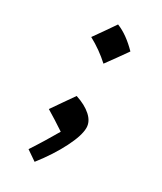

<svg xmlns="http://www.w3.org/2000/svg" viewBox="-173 -688 678 802"><g transform="rotate(30 166.0 -287.5)"><path d="M150.4 -623Q176.2 -612.8 201.5 -594.5Q226.7 -576.3 251.4 -551Q234.2 -526.3 216.2 -501.3Q198.2 -476.4 179.4 -450.6Q134.3 -491.9 79.5 -521.5Q97.8 -547.3 115.3 -572.2Q132.7 -597.2 150.4 -623ZM149.9 -277.8Q196.8 -262.7 224.4 -237.8Q252 -212.9 252 -182.6Q252 -145.5 220 -82.3Q188 -19 135.3 48.3L86.9 15.1Q109.9 -20 129.4 -52Q148.9 -84 167 -115.2Q140.1 -132.8 119.9 -145.8Q99.6 -158.7 76.7 -172.4Q93.8 -197.3 111.3 -222.4Q128.9 -247.6 149.9 -277.8Z"/></g></svg>

Font: Pinar-DS1-FD SemiBold
Style: Regular
Weight: 600
Designer: Amin Abedi
Version: Version 3.000